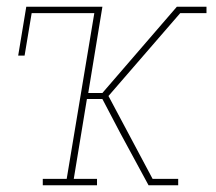

<svg xmlns="http://www.w3.org/2000/svg" viewBox="-20 -550 640 570"><path d="M107 0V-19H178L260 -511H74L53 -385H34L58 -530H284L242 -274H284L505 -530H593V-511H515L302 -265L433 -19H509V0H421L337 -155L284 -256H238L199 -19H268V0Z"/></svg>

Font: Iosevka Curly Slab ThExObl
Style: Regular
Weight: 100
Width: 7
Italic angle: -9°
Monospace: yes
Designer: Belleve Invis
Foundry: Belleve Invis
Version: Version 11.1.0; ttfautohint (v1.8.3)